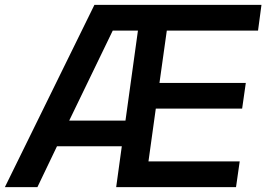

<svg xmlns="http://www.w3.org/2000/svg" viewBox="-47 -765 1089 785"><path d="M-27 0H106L186 -167H451L428 0H918L933 -105H560L590 -321H943L958 -426H605L635 -640H1008L1022 -745H339ZM236 -272 414 -640H517L466 -272Z"/></svg>

Font: Mluvka SemiBold
Style: Italic
Weight: 600
Italic angle: -8°
Designer: Modified by Jiří Krblich, Original typeface by Gumpita Rahayu
Foundry: Gumpita Rahayu & Jiří Krblich
Version: Version 2.000;Glyphs 3.1.1 (3134)